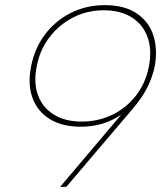

<svg xmlns="http://www.w3.org/2000/svg" viewBox="-20 -727 642 747"><path d="M388 -707Q465 -707 512.5 -674.5Q560 -642 577 -588Q594 -534 582 -469Q573 -426 552.5 -385.5Q532 -345 494 -301L238 0H214L473 -306L551 -397Q515 -323 448 -278.5Q381 -234 294 -234Q222 -234 174 -263.5Q126 -293 106.5 -346Q87 -399 101 -469Q115 -540 155.5 -593.5Q196 -647 256 -677Q316 -707 388 -707ZM559 -467Q572 -532 554.5 -581.5Q537 -631 493 -659Q449 -687 384 -687Q319 -687 264.5 -659Q210 -631 172.5 -582Q135 -533 123 -469Q110 -406 127.5 -357.5Q145 -309 189 -281.5Q233 -254 298 -254Q363 -254 418 -281Q473 -308 510 -356.5Q547 -405 559 -467Z"/></svg>

Font: Albert Sans Thin
Style: Italic
Weight: 250
Italic angle: -11.25°
Designer: Andreas Rasmussen
Foundry: a.Foundry
Version: Version 1.025